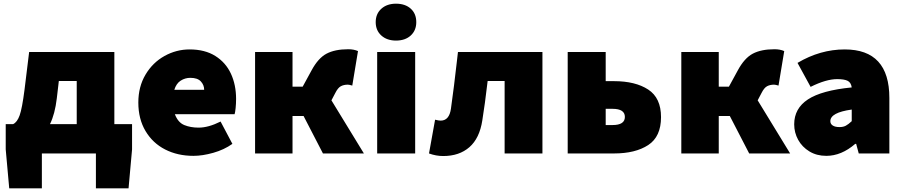

<svg xmlns="http://www.w3.org/2000/svg" viewBox="-20 -832 4891 1041"><path d="M113 -346 138 -550H600V-159H696V-22L677 189H500V0H207V189H30L11 -22V-159H51Q73 -169 86.5 -206.5Q100 -244 113 -346ZM396 -159V-393H299L288 -299Q278 -214 251 -159Z M730 -276Q730 -362 769 -427.5Q808 -493 872 -528.5Q936 -564 1008 -564Q1091 -564 1147.5 -528.5Q1204 -493 1232 -432.5Q1260 -372 1260 -296Q1260 -270 1257.5 -246Q1255 -222 1252 -213H928Q945 -168 979 -154Q1013 -140 1057 -140Q1110 -140 1176 -173L1240 -52Q1195 -20 1136.5 -3.5Q1078 13 1029 13Q943 13 875.5 -21.5Q808 -56 769 -121.5Q730 -187 730 -276ZM1087 -345Q1087 -371 1069 -390.5Q1051 -410 1012 -410Q984 -410 960 -395Q936 -380 925 -345Z M1363 -550H1566V-362H1621L1669 -450Q1705 -517 1750.5 -541Q1796 -565 1868 -565Q1899 -565 1921 -555L1890 -368Q1873 -373 1866 -373Q1844 -373 1828 -364.5Q1812 -356 1798 -328L1777 -288L1953 0H1731L1626 -203H1566V0H1363Z M2025 -550H2231V0H2025ZM2017 -712Q2017 -757 2047.5 -784.5Q2078 -812 2127 -812Q2177 -812 2207 -785Q2237 -758 2237 -712Q2237 -667 2207 -639.5Q2177 -612 2127 -612Q2078 -612 2047.5 -639.5Q2017 -667 2017 -712Z M2306 0 2339 -183Q2359 -178 2369 -178Q2416 -178 2425 -243Q2442 -364 2457 -498L2463 -550H2921V0H2716V-393H2624Q2609 -265 2595 -179Q2580 -82 2525 -34Q2470 14 2383 14Q2344 14 2306 0Z M3058 -550H3264V-392H3309Q3425 -392 3494.5 -346.5Q3564 -301 3564 -197Q3564 -91 3494.5 -45.5Q3425 0 3309 0H3058ZM3368 -198Q3368 -242 3301 -242H3264V-154H3301Q3368 -154 3368 -198Z M3674 -550H3877V-362H3932L3980 -450Q4016 -517 4061.5 -541Q4107 -565 4179 -565Q4210 -565 4232 -555L4201 -368Q4184 -373 4177 -373Q4155 -373 4139 -364.5Q4123 -356 4109 -328L4088 -288L4264 0H4042L3937 -203H3877V0H3674Z M4286 -158Q4286 -244 4360.5 -293Q4435 -342 4598 -358Q4594 -385 4575.5 -394Q4557 -403 4519 -403Q4459 -403 4375 -361L4304 -491Q4427 -564 4560 -564Q4802 -564 4802 -301V0H4636L4622 -52H4617Q4542 13 4460 13Q4408 13 4368.5 -11Q4329 -35 4307.5 -74Q4286 -113 4286 -158ZM4598 -175V-238Q4482 -222 4482 -175Q4482 -160 4495 -151.5Q4508 -143 4532 -143Q4552 -143 4566 -150.5Q4580 -158 4598 -175Z"/></svg>

Font: Nebula Sans Black
Style: Regular
Weight: 900
Designer: Paul D. Hunt for Adobe (as Source Sans)
Foundry: Nebula Entertainment & Broadcasting LLC
Version: Version 1.010